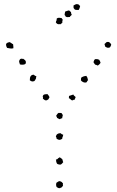

<svg xmlns="http://www.w3.org/2000/svg" viewBox="-20 -937 589 965"><path d="M45.9 -714.8Q45.9 -709 46.9 -704.6Q47.9 -700.2 46.9 -694.3Q39.1 -692.4 31.7 -693.4Q24.4 -694.3 15.6 -696.3Q9.8 -707 10.7 -710Q11.7 -712.9 9.8 -715.8Q17.6 -723.6 21 -723.6Q24.4 -723.6 26.4 -725.6Q33.2 -723.6 37.1 -720.2Q41 -716.8 45.9 -714.8ZM539.1 -711.9Q537.1 -708 535.6 -704.1Q534.2 -700.2 531.2 -698.2Q527.3 -698.2 525.9 -697.3Q524.4 -696.3 519.5 -697.3Q511.7 -700.2 510.7 -701.7Q509.8 -703.1 507.8 -704.1Q507.8 -709 505.9 -712.9Q503.9 -716.8 508.8 -718.8Q513.7 -725.6 519.5 -726.1Q525.4 -726.6 527.3 -725.6Q531.2 -724.6 531.7 -722.2Q532.2 -719.7 536.1 -718.8ZM485.4 -622.1Q483.4 -617.2 479.5 -613.8Q475.6 -610.4 471.7 -607.4Q467.8 -609.4 464.8 -610.4Q461.9 -611.3 458 -612.3Q453.1 -620.1 451.7 -621.1Q450.2 -622.1 450.2 -626Q453.1 -636.7 458 -639.6Q470.7 -640.6 472.7 -638.7Q474.6 -636.7 477.5 -637.7Q482.4 -631.8 485.4 -622.1ZM108.4 -616.2Q103.5 -612.3 95.2 -611.8Q86.9 -611.3 80.1 -613.3Q74.2 -627.9 77.1 -632.8Q79.1 -639.6 85 -641.6Q86.9 -642.6 90.3 -641.6Q93.8 -640.6 96.7 -641.6Q100.6 -638.7 105 -635.3Q109.4 -631.8 110.4 -625ZM414.1 -555.7Q416 -553.7 417 -550.3Q418 -546.9 420.9 -544.9Q418.9 -540 420.4 -539.1Q421.9 -538.1 422.9 -534.2Q419.9 -532.2 418.5 -529.3Q417 -526.4 415 -523.4Q407.2 -520.5 398.9 -523.9Q390.6 -527.3 386.7 -533.2Q386.7 -537.1 387.2 -539.1Q387.7 -541 387.7 -545.9Q395.5 -553.7 414.1 -555.7ZM218.8 -463.9Q228.5 -453.1 228.5 -447.3Q222.7 -438.5 222.7 -437.5Q215.8 -433.6 215.3 -433.1Q214.8 -432.6 212.9 -432.6Q208 -431.6 204.1 -434.6Q200.2 -437.5 195.3 -441.4Q197.3 -445.3 195.8 -448.2Q194.3 -451.2 195.3 -454.1Q197.3 -460.9 203.6 -462.4Q210 -463.9 218.8 -463.9ZM348.6 -461.9Q350.6 -457 353.5 -455.1Q356.4 -453.1 359.4 -450.2Q360.4 -445.3 357.9 -442.9Q355.5 -440.4 355.5 -435.5Q350.6 -436.5 348.6 -434.6Q346.7 -432.6 343.8 -432.6Q338.9 -432.6 335.4 -437Q332 -441.4 326.2 -443.4Q326.2 -456.1 328.1 -455.6Q330.1 -455.1 331.1 -456.1ZM288.1 -369.1Q291 -367.2 292.5 -363.8Q293.9 -360.4 295.9 -358.4Q293.9 -353.5 293.9 -350.1Q293.9 -346.7 292 -341.8Q288.1 -342.8 286.1 -341.3Q284.2 -339.8 281.2 -337.9Q276.4 -338.9 273.9 -340.8Q271.5 -342.8 266.6 -344.7Q266.6 -347.7 264.6 -350.1Q262.7 -352.5 262.7 -356.4Q270.5 -369.1 275.4 -369.6Q280.3 -370.1 288.1 -369.1ZM297.9 -259.8Q294.9 -247.1 293.5 -245.6Q292 -244.1 293 -239.3Q290 -238.3 287.6 -236.8Q285.2 -235.4 282.2 -234.4Q277.3 -233.4 272.9 -235.4Q268.6 -237.3 264.6 -239.3Q264.6 -247.1 260.7 -250Q263.7 -267.6 284.2 -267.6Q291 -260.7 297.9 -259.8ZM163.1 -553.7Q161.1 -550.8 161.1 -543Q155.3 -531.2 152.8 -529.8Q150.4 -528.3 147.5 -528.3Q141.6 -526.4 137.7 -528.8Q133.8 -531.2 129.9 -533.2Q128.9 -561.5 149.4 -561.5Q156.2 -554.7 163.1 -553.7ZM280.3 -146.5Q290 -138.7 291 -138.7Q292 -138.7 293.9 -134.8Q294.9 -132.8 295.4 -128.9Q295.9 -125 297.9 -122.1Q294.9 -119.1 291.5 -114.7Q288.1 -110.4 282.2 -109.4Q280.3 -109.4 274.4 -110.8Q268.6 -112.3 266.6 -114.3Q261.7 -124 262.2 -127.9Q262.7 -131.8 260.7 -134.8Q269.5 -136.7 270 -138.7Q270.5 -140.6 272.5 -141.6ZM296.9 -16.6Q294.9 -13.7 295.9 -10.7Q296.9 -7.8 296.9 -4.9Q293 2 290 4.9Q287.1 4.9 284.7 6.8Q282.2 8.8 279.3 8.8Q274.4 8.8 271 6.8Q267.6 4.9 264.6 2.9Q259.8 -7.8 263.7 -18.6Q267.6 -20.5 272 -23.9Q276.4 -27.3 281.2 -26.4Q291 -23.4 293 -18.6ZM375 -886.7Q370.1 -887.7 366.2 -887.2Q362.3 -886.7 356.4 -888.7Q348.6 -896.5 349.6 -900.4Q350.6 -904.3 348.6 -908.2Q353.5 -912.1 359.9 -915Q366.2 -918 373 -915Q377 -914.1 377.9 -911.6Q378.9 -909.2 382.8 -907.2Q380.9 -897.5 378.9 -893.6Q377 -889.6 375 -886.7ZM340.8 -864.3Q338.9 -859.4 335.9 -857.9Q333 -856.4 331.1 -851.6Q327.1 -850.6 323.7 -851.1Q320.3 -851.6 317.4 -850.6Q309.6 -852.5 308.6 -856.4Q307.6 -860.4 304.7 -861.3Q305.7 -867.2 305.7 -870.1Q305.7 -873 307.6 -878.9Q312.5 -880.9 317.4 -882.3Q322.3 -883.8 327.1 -884.8Q330.1 -882.8 332 -880.4Q334 -877.9 336.9 -876Q336.9 -867.2 340.8 -864.3ZM290 -845.7Q292 -843.8 292.5 -841.3Q293 -838.9 296.9 -836.9Q293 -835 293 -830.6Q293 -826.2 293.9 -824.2Q288.1 -817.4 286.1 -816.9Q284.2 -816.4 283.2 -814.5Q280.3 -816.4 276.4 -815.4Q272.5 -814.5 269.5 -816.4Q266.6 -817.4 264.6 -819.8Q262.7 -822.3 260.7 -824.2Q261.7 -831.1 263.7 -833.5Q265.6 -835.9 264.6 -842.8Q268.6 -847.7 275.4 -847.7Q282.2 -847.7 290 -845.7Z"/></svg>

Font: Codystar
Style: Light
Weight: 300
Version: Version 1.000